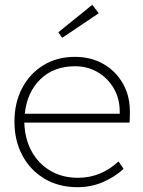

<svg xmlns="http://www.w3.org/2000/svg" viewBox="-20 -767 595 797"><path d="M301 10Q224 10 165 -25Q106 -60 73 -121.5Q40 -183 40 -262Q40 -341 72 -401.5Q104 -462 160.5 -496.5Q217 -531 291 -531Q358 -531 410 -501Q462 -471 492 -417Q522 -363 519 -289L518 -258H81Q83 -190 111.5 -138.5Q140 -87 189.5 -58Q239 -29 304 -29Q399 -29 472 -97L493 -66Q456 -32 407 -11Q358 10 301 10ZM292 -492Q203 -492 147.5 -438Q92 -384 83 -295H477V-303Q477 -359 451.5 -401.5Q426 -444 384.5 -468Q343 -492 292 -492ZM238 -610 222 -633 363 -747 390 -712Z"/></svg>

Font: Readex Pro Light
Style: Regular
Weight: 300
Designer: Bonnie Shaver-Troup, Thomas Jockin
Foundry: Lexend
Version: Version 1.200; ttfautohint (v1.8.3)